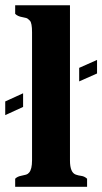

<svg xmlns="http://www.w3.org/2000/svg" viewBox="-39 -714 391 734"><path d="M263.7 -454.6 332 -484.9V-433.1L263.7 -402.8ZM49.3 -305.2 -19 -273.9V-326.2L49.3 -357.4ZM83.5 -590.8Q83.5 -626 75.4 -634.8Q67.4 -643.6 60.8 -645.3Q54.2 -647 46.9 -648.4Q28.3 -651.4 19 -661.1V-693.8H228.5V-100.1Q228.5 -54.2 251 -46.4Q260.7 -43 272.2 -41.5Q283.7 -40 293.9 -30.8V0H19V-30.8Q27.3 -39.1 40.8 -41.7Q54.2 -44.4 60.8 -46.4Q67.4 -48.3 72.3 -54.2Q83.5 -66.9 83.5 -101.1Z"/></svg>

Font: Stardos Stencil
Style: Bold
Weight: 700
Designer: vernon adams
Foundry: vernon adams
Version: Version 1.000